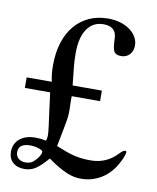

<svg xmlns="http://www.w3.org/2000/svg" viewBox="-79 -737 658 807"><g transform="rotate(10 250.0 -334.0)"><path d="M344 -328H223V-301L224 -273Q224 -260 223.5 -250Q223 -240 220.5 -224.5Q218 -209 213 -183Q208 -157 199 -111Q223 -101 242.5 -94Q262 -87 279.5 -83Q297 -79 313.5 -77.5Q330 -76 348 -76Q415 -76 461 -125Q476 -141 484 -141Q490 -141 490 -136Q490 -130 486 -119Q482 -108 476 -96Q470 -84 462.5 -72Q455 -60 447 -51Q423 -23 390.5 -8Q358 7 322 7Q306 7 291 4Q276 1 259.5 -6Q243 -13 223 -24.5Q203 -36 178 -54Q148 -19 127 -5.5Q106 8 80 8Q49 8 30.5 -8.5Q12 -25 12 -54Q12 -89 37 -109.5Q62 -130 103 -130Q114 -130 124.5 -129Q135 -128 149 -125Q153 -136 153 -146Q153 -153 152.5 -161.5Q152 -170 149.5 -188.5Q147 -207 142.5 -240Q138 -273 131 -328H23V-373H130Q126 -393 124.5 -408.5Q123 -424 123 -442Q123 -496 136.5 -539Q150 -582 175.5 -612.5Q201 -643 237 -659.5Q273 -676 318 -676Q346 -676 369.5 -669Q393 -662 410.5 -649.5Q428 -637 438 -620Q448 -603 448 -583Q448 -560 434 -545Q420 -530 398 -530Q375 -530 367.5 -543.5Q360 -557 359 -597Q358 -649 303 -649Q258 -649 233 -612.5Q208 -576 208 -510Q208 -483 210.5 -453.5Q213 -424 219 -373H344ZM89 -94Q38 -94 38 -57Q38 -40 49.5 -30Q61 -20 79 -20Q94 -20 104 -25Q114 -30 125 -43Q142 -63 142 -76Q142 -82 124.5 -88Q107 -94 89 -94Z"/></g></svg>

Font: Klingon pIqaD HaSta
Style: Regular
Weight: 400
Width: 0
Designer: Mike Neff (qa'vaj)
Foundry: Mike Neff and Michael Everson
Version: Version 2.003